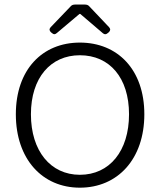

<svg xmlns="http://www.w3.org/2000/svg" viewBox="-20 -827 715 858"><path d="M295.9 -798.8 206.1 -705.1C199.2 -697.3 200.2 -689.5 208 -682.6L212.9 -678.7C220.7 -671.9 226.6 -672.9 234.4 -679.7L335 -764.6H338.9L439.5 -678.7C447.3 -671.9 454.1 -672.9 460.9 -678.7L465.8 -682.6C473.6 -689.5 474.6 -697.3 467.8 -705.1L378.9 -798.8C374 -804.7 367.2 -806.6 359.4 -806.6H315.4C307.6 -806.6 300.8 -804.7 295.9 -798.8ZM50.8 -316.4C50.8 -116.2 168.9 11.7 336.9 11.7C505.9 11.7 625 -116.2 625 -316.4C625 -515.6 505.9 -636.7 336.9 -636.7C168.9 -636.7 50.8 -515.6 50.8 -316.4ZM556.6 -316.4C556.6 -152.3 469.7 -45.9 336.9 -45.9C206.1 -45.9 118.2 -152.3 118.2 -316.4C118.2 -479.5 206.1 -580.1 336.9 -580.1C469.7 -580.1 556.6 -479.5 556.6 -316.4Z"/></svg>

Font: Ed Sans Neue Light
Style: Regular
Weight: 300
Designer: Stephen Hutchings
Version: Version 1.004;PS 001.004;hotconv 1.0.88;makeotf.lib2.5.64775